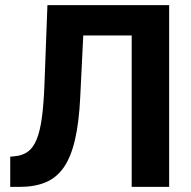

<svg xmlns="http://www.w3.org/2000/svg" viewBox="-20 -731 747 751"><path d="M535.6 -710.9V-592.3H185.1V-710.9ZM641.6 -710.9V0H495.1V-710.9ZM165.5 -710.9H311.5L293.9 -352.1Q289.1 -252.4 273.4 -184.8Q257.8 -117.2 229.5 -76.4Q201.2 -35.6 158.4 -17.8Q115.7 0 56.6 0H20V-118.2L39.6 -120.1Q69.3 -123 89.8 -138.4Q110.4 -153.8 123.5 -186Q136.7 -218.3 143.8 -270.8Q150.9 -323.2 153.8 -399.4Z"/></svg>

Font: RobotoDEMO
Style: Regular
Weight: 400
Designer: Christian Robertson
Foundry: Google
Version: Version 2.136